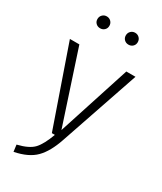

<svg xmlns="http://www.w3.org/2000/svg" viewBox="-232 -823 933 1108"><g transform="rotate(30 234.0 -269.0)"><path d="M452.1 -522.9 272.9 2Q242.2 92.8 196 139.4Q149.9 186 59.1 204.1L53.2 159.2Q128.4 141.1 159.2 107.7Q189.9 74.2 216.8 0H196.8L15.1 -522.9H78.1L235.8 -43L391.1 -522.9ZM295.7 -730.7Q307.1 -742.2 324 -742.2Q340.8 -742.2 352.3 -730.7Q363.8 -719.2 363.8 -702.1Q363.8 -685.1 352.3 -674.1Q340.8 -663.1 324 -663.1Q307.1 -663.1 295.7 -674.1Q284.2 -685.1 284.2 -702.1Q284.2 -719.2 295.7 -730.7ZM106.7 -730.7Q118.2 -742.2 135 -742.2Q151.9 -742.2 163.3 -730.7Q174.8 -719.2 174.8 -702.1Q174.8 -685.1 163.3 -674.1Q151.9 -663.1 135 -663.1Q118.2 -663.1 106.7 -674.1Q95.2 -685.1 95.2 -702.1Q95.2 -719.2 106.7 -730.7Z"/></g></svg>

Font: FiraSans-Light
Style: Regular
Weight: 300
Designer: Carrois Corporate & Edenspiekermann AG
Foundry: Carrois Corporate GbR & Edenspiekermann AG
Version: Version 3.106;PS 003.106;hotconv 1.0.70;makeotf.lib2.5.58329